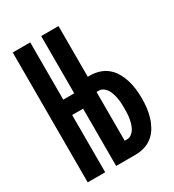

<svg xmlns="http://www.w3.org/2000/svg" viewBox="-178 -838 855 941"><g transform="rotate(-30 250.0 -367.5)"><path d="M40 0V-735H139V-411H201V-735H299V-448H312Q338 -448 363.5 -440Q389 -432 409 -415Q429 -398 442 -375Q455 -352 462.5 -327Q470 -302 473 -276Q476 -250 476 -224Q476 -198 473 -172Q470 -146 462.5 -121Q455 -96 442 -73Q429 -50 409 -33Q389 -16 363.5 -8Q338 0 312 0H201V-324H139V0ZM312 -86Q326 -86 337.5 -94.5Q349 -103 356 -115Q363 -127 367 -140.5Q371 -154 373.5 -168Q376 -182 376.5 -196Q377 -210 377 -224Q377 -238 376.5 -252Q376 -266 373.5 -280Q371 -294 367 -307.5Q363 -321 356 -333Q349 -345 337.5 -353.5Q326 -362 312 -362H299V-86Z"/></g></svg>

Font: Iosevka SS18 Semibold
Style: Regular
Weight: 600
Monospace: yes
Designer: Belleve Invis
Foundry: Belleve Invis
Version: Version 25.1.1; ttfautohint (v1.8.4)